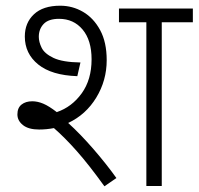

<svg xmlns="http://www.w3.org/2000/svg" viewBox="-20 -652 696 673"><path d="M117 -198Q80 -198 60.5 -213.5Q41 -229 41 -251Q41 -274 55.5 -285.5Q70 -297 93 -297Q112 -297 132 -288.5Q152 -280 179 -259Q232 -277 266.5 -325Q301 -373 301 -444Q301 -511 269.5 -548.5Q238 -586 187 -586Q150 -586 133 -568Q116 -550 116 -523Q116 -505 126 -484.5Q136 -464 167.5 -449Q199 -434 262 -433L251 -385Q161 -388 114 -426Q67 -464 67 -524Q67 -572 99 -602Q131 -632 191 -632Q234 -632 271 -610.5Q308 -589 331 -546.5Q354 -504 354 -441Q354 -370 317.5 -310Q281 -250 219 -221Q262 -182 307.5 -129.5Q353 -77 388 -28L346 1Q292 -74 249.5 -122Q207 -170 169 -203Q143 -198 117 -198ZM547 -574V0H493V-574H397V-622H656V-574Z"/></svg>

Font: RS Noto Sans Light
Style: Regular
Weight: 300
Designer: Monotype Design Team
Foundry: Monotype Imaging Inc.
Version: Version 3.10